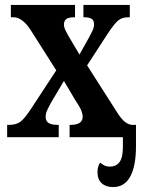

<svg xmlns="http://www.w3.org/2000/svg" viewBox="-20 -556 574 778"><path d="M9 0V-50H17Q46 -50 63 -63Q80 -76 105 -114L208 -271L105 -433Q71 -486 35 -486H24V-536H284V-486H281Q255 -486 247 -477.5Q239 -469 239 -457Q239 -447 243.5 -437Q248 -427 257 -411L302 -335L339 -401Q348 -418 354.5 -431Q361 -444 361 -457Q361 -475 350 -480.5Q339 -486 322 -486H318V-536H506V-486H499Q475 -486 459.5 -473.5Q444 -461 418 -422L333 -291L453 -103Q471 -74 486.5 -62Q502 -50 517 -50H531V37Q531 116 508 159Q485 202 438 202Q409 202 392 186.5Q375 171 375 141Q375 118 386 103Q394 110 403 114.5Q412 119 426 119Q451 119 464.5 100.5Q478 82 478 40V0H262V-50H266Q315 -50 315 -83Q315 -94 309.5 -108Q304 -122 284 -152L239 -228L185 -137Q177 -122 171 -109Q165 -96 165 -82Q165 -66 176.5 -58Q188 -50 215 -50H218V0Z"/></svg>

Font: Noto Serif ExtraCondensed
Style: Bold
Weight: 700
Width: 2
Designer: Monotype Design Team
Foundry: Monotype Imaging Inc.
Version: Version 2.014; ttfautohint (v1.8.4.7-5d5b)